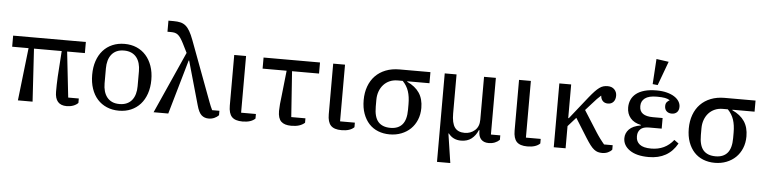

<svg xmlns="http://www.w3.org/2000/svg" viewBox="-53 -1068 6183 1552"><g transform="rotate(5 3038.5 -291.5)"><path d="M155 -428H22V-518H612V-428H468L509 -58H595V-22Q580 -6 555.5 3Q531 12 502 12Q407 12 407 -97Q407 -122 407.5 -153Q408 -184 410 -218L424 -428H199L225 0H106Z M926 -42Q960 -42 985.5 -53.5Q1011 -65 1027.5 -86Q1044 -107 1052 -135.5Q1060 -164 1060 -198V-320Q1060 -354 1052 -382.5Q1044 -411 1027.5 -432Q1011 -453 985.5 -464.5Q960 -476 926 -476Q891 -476 866 -464.5Q841 -453 824.5 -432Q808 -411 800 -382.5Q792 -354 792 -320V-198Q792 -164 800 -135.5Q808 -107 824.5 -86Q841 -65 866 -53.5Q891 -42 926 -42ZM926 12Q872 12 827.5 -7Q783 -26 751.5 -61Q720 -96 703 -146.5Q686 -197 686 -259Q686 -321 703 -371Q720 -421 751.5 -456.5Q783 -492 827.5 -511Q872 -530 926 -530Q980 -530 1024 -511Q1068 -492 1099.5 -456.5Q1131 -421 1148.5 -371Q1166 -321 1166 -259Q1166 -197 1148.5 -146.5Q1131 -96 1099.5 -61Q1068 -26 1024 -7Q980 12 926 12Z M1431 -501 1393 -577Q1380 -602 1369 -618Q1358 -634 1346 -643Q1334 -652 1320.5 -655Q1307 -658 1289 -658H1262V-748H1304Q1336 -748 1359.5 -742.5Q1383 -737 1401.5 -722Q1420 -707 1436 -679.5Q1452 -652 1468 -609L1651 -119Q1656 -105 1663.5 -87.5Q1671 -70 1677 -58H1736V-22Q1722 -7 1700.5 2.5Q1679 12 1654 12Q1620 12 1596.5 -8.5Q1573 -29 1557 -88L1457 -441H1453L1326 0H1207Z M1912 -518V-58H2032V-21Q1999 12 1929 12Q1869 12 1842.5 -16Q1816 -44 1816 -107V-518Z M2434 -22Q2415 -5 2388.5 3.5Q2362 12 2324 12Q2269 12 2242.5 -13.5Q2216 -39 2216 -99Q2216 -122 2219 -155Q2222 -188 2227 -226L2249 -428H2054V-518H2512V-428H2293L2319 -58H2434Z M2715 -518V-58H2835V-21Q2802 12 2732 12Q2672 12 2645.5 -16Q2619 -44 2619 -107V-518Z M3228 -428V-424Q3294 -394 3327 -345Q3360 -296 3360 -223Q3360 -170 3342 -126.5Q3324 -83 3292.5 -52.5Q3261 -22 3217.5 -5Q3174 12 3123 12Q3072 12 3029 -5Q2986 -22 2955.5 -55Q2925 -88 2907.5 -136Q2890 -184 2890 -246Q2890 -307 2908.5 -357.5Q2927 -408 2961.5 -443.5Q2996 -479 3045.5 -498.5Q3095 -518 3158 -518H3408V-428ZM3125 -41Q3188 -41 3221 -79.5Q3254 -118 3254 -199V-245Q3254 -305 3239.5 -349Q3225 -393 3191 -428H3150Q3115 -428 3086 -415.5Q3057 -403 3036 -380Q3015 -357 3003.5 -325.5Q2992 -294 2992 -257V-202Q2992 -117 3025.5 -79Q3059 -41 3125 -41Z M3524 -518H3620V-201Q3620 -123 3645.5 -88Q3671 -53 3726 -53Q3774 -53 3808.5 -83.5Q3843 -114 3843 -170V-518H3939V-58H4015V-22Q3999 -6 3976.5 3Q3954 12 3926 12Q3887 12 3865.5 -10.5Q3844 -33 3844 -77V-85H3839Q3820 -40 3786.5 -14Q3753 12 3702 12Q3637 12 3600 -37H3596L3632 200H3524Z M4223 -518V-58H4343V-21Q4310 12 4240 12Q4180 12 4153.5 -16Q4127 -44 4127 -107V-518Z M4454 -518H4550V-245H4555L4699 -426Q4724 -457 4743 -477Q4762 -497 4778.5 -509Q4795 -521 4811 -525.5Q4827 -530 4845 -530Q4880 -530 4900 -509.5Q4920 -489 4920 -459Q4920 -427 4903.5 -408.5Q4887 -390 4859 -390Q4833 -390 4817.5 -405.5Q4802 -421 4800 -448H4798Q4784 -436 4767 -418.5Q4750 -401 4733 -381L4680 -322L4791 -147Q4797 -138 4805 -126Q4813 -114 4822.5 -101.5Q4832 -89 4841 -77.5Q4850 -66 4857 -58H4927V-22Q4915 -7 4894 2.5Q4873 12 4847 12Q4828 12 4812.5 7.5Q4797 3 4781.5 -9Q4766 -21 4749.5 -42.5Q4733 -64 4711 -99L4615 -253L4550 -180V0H4454Z M5225 12Q5126 12 5071 -26Q5016 -64 5016 -123Q5016 -164 5045.5 -195Q5075 -226 5140 -237V-241Q5084 -252 5054.5 -287Q5025 -322 5025 -373Q5025 -407 5038 -436Q5051 -465 5077.5 -486Q5104 -507 5145 -518.5Q5186 -530 5243 -530Q5289 -530 5325.5 -520.5Q5362 -511 5387 -495Q5412 -479 5425 -458Q5438 -437 5438 -414Q5438 -385 5422 -369.5Q5406 -354 5380 -354Q5354 -354 5338 -369Q5322 -384 5322 -410Q5322 -431 5332 -442.5Q5342 -454 5353 -459V-461Q5338 -471 5314.5 -475.5Q5291 -480 5249 -480Q5183 -480 5152.5 -456.5Q5122 -433 5122 -395V-390Q5122 -312 5232 -312H5310V-226H5207Q5159 -226 5137.5 -204.5Q5116 -183 5116 -150V-145Q5116 -105 5145.5 -81.5Q5175 -58 5239 -58Q5353 -58 5420 -144L5456 -118Q5384 12 5225 12ZM5206 -578 5219 -783 5319 -769 5247 -574Z M5866 -428V-424Q5932 -394 5965 -345Q5998 -296 5998 -223Q5998 -170 5980 -126.5Q5962 -83 5930.5 -52.5Q5899 -22 5855.5 -5Q5812 12 5761 12Q5710 12 5667 -5Q5624 -22 5593.5 -55Q5563 -88 5545.5 -136Q5528 -184 5528 -246Q5528 -307 5546.5 -357.5Q5565 -408 5599.5 -443.5Q5634 -479 5683.5 -498.5Q5733 -518 5796 -518H6046V-428ZM5763 -41Q5826 -41 5859 -79.5Q5892 -118 5892 -199V-245Q5892 -305 5877.5 -349Q5863 -393 5829 -428H5788Q5753 -428 5724 -415.5Q5695 -403 5674 -380Q5653 -357 5641.5 -325.5Q5630 -294 5630 -257V-202Q5630 -117 5663.5 -79Q5697 -41 5763 -41Z"/></g></svg>

Font: IBM Plex Serif Text
Style: Regular
Weight: 450
Designer: Mike Abbink, Paul van der Laan, Pieter van Rosmalen
Foundry: Bold Monday
Version: Version 3.001